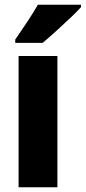

<svg xmlns="http://www.w3.org/2000/svg" viewBox="-20 -786 360 806"><path d="M221 0H58V-551H221ZM320 -756Q304 -738 275.5 -711Q247 -684 215.5 -655.5Q184 -627 159 -606H44V-620Q69 -656 94.5 -694.5Q120 -733 139 -766H320Z"/></svg>

Font: Noto Sans Bengali Condensed ExtraBold
Style: Regular
Weight: 800
Width: 3
Designer: Joana Ranito - Universal Thirst; Jelle Bosma - Monotype Design Team
Foundry: Universal Thirst ehf.
Version: Version 3.000; ttfautohint (v1.8.4.7-5d5b)